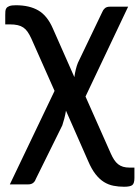

<svg xmlns="http://www.w3.org/2000/svg" viewBox="-21 -534 532 732"><path d="M491.5 105V144.5Q491.5 165 483.5 171.5Q475.5 178 452 178Q431 178 411.8 174.2Q392.5 170.5 375.2 159.8Q358 149 343 129.8Q328 110.5 315 80L230.5 -112Q228 -96.5 224.2 -82Q220.5 -67.5 216.5 -56L115 149.5Q112.5 157.5 105.5 163.2Q98.5 169 86 169H16.5L187 -187.5L98 -388Q91 -403 84 -413Q77 -423 67.8 -429.2Q58.5 -435.5 46.2 -438.2Q34 -441 17 -441H-1V-477Q-1 -484.5 -0.5 -491.2Q0 -498 3.5 -503Q7 -508 15.2 -511Q23.5 -514 39.5 -514Q91.5 -514 125.5 -494Q159.5 -474 180.5 -425.5L262.5 -240Q264.5 -255 268 -269.2Q271.5 -283.5 276 -294.5L369 -488.5Q372 -496.5 378.8 -502.5Q385.5 -508.5 398 -508.5H467.5L305 -166L401.5 51.5Q407.5 65 414.2 75.2Q421 85.5 429.2 92Q437.5 98.5 448.2 101.8Q459 105 473.5 105Z"/></svg>

Font: Lato 2
Style: Regular
Weight: 500
Designer: Lukasz Dziedzic with Adam Twardoch and Botio Nikoltchev
Foundry: tyPoland Lukasz Dziedzic
Version: Version 2.015; 2015-08-06; http://www.latofonts.com/